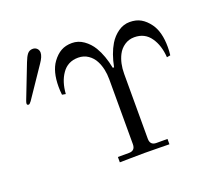

<svg xmlns="http://www.w3.org/2000/svg" viewBox="-130 -928 1167 1087"><g transform="rotate(-20 453.0 -385.0)"><path d="M234.4 -519.5Q234.4 -611.3 271.5 -662.6Q294.9 -694.8 323 -710.7Q351.1 -726.6 389.6 -726.6Q427.2 -726.6 459.5 -703.9Q491.7 -681.2 512.7 -646.5Q544.4 -593.3 559.6 -515.6H567.4Q582.5 -593.3 614.3 -646.5Q635.3 -681.2 667.5 -703.9Q699.7 -726.6 737.3 -726.6Q775.9 -726.6 804 -710.7Q832 -694.8 855.5 -662.6Q892.6 -611.3 892.6 -519.5Q892.6 -495.1 889.6 -470.7L868.2 -466.8Q863.3 -539.6 830.1 -586.9Q795.9 -636.7 732.4 -636.7Q699.2 -636.7 673.1 -618.9Q647 -601.1 632.8 -573.2Q608.4 -525.4 608.4 -460.9V-70.3Q608.4 -31.2 646.5 -31.2H712.9V1Q708 1 649.4 0Q590.8 -1 563.5 -1Q536.1 -1 477.8 0Q419.4 1 414.1 1V-31.2H480.5Q518.6 -31.2 518.6 -70.3V-460.9Q518.6 -525.4 494.1 -573.2Q480 -601.1 453.9 -618.9Q427.7 -636.7 394.5 -636.7Q331.1 -636.7 296.9 -586.9Q263.7 -539.6 258.8 -466.8L237.3 -470.7Q234.4 -494.6 234.4 -519.5ZM31.2 -491.2Q31.2 -498 35.6 -509.3L114.3 -711.9Q125.5 -741.7 137.5 -756.6Q149.4 -771.5 169.9 -771.5Q185.1 -771.5 195.1 -761.5Q205.1 -751.5 205.1 -736.3Q205.1 -713.4 180.7 -678.2L58.1 -497.1Q47.4 -482.4 41.5 -482.4Q31.2 -482.4 31.2 -491.2Z"/></g></svg>

Font: Theano Old Style
Style: Regular
Weight: 400
Designer: Alexey Kryukov
Version: Version 2.00